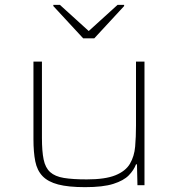

<svg xmlns="http://www.w3.org/2000/svg" viewBox="-20 -764 732 792"><path d="M331 8Q262 8 220 -3Q178 -14 155.5 -37.5Q133 -61 125.5 -98.5Q118 -136 118 -190V-510H153V-195Q153 -140 160 -106Q167 -72 187 -54Q207 -36 243.5 -30Q280 -24 338 -24Q414 -24 456 -41Q498 -58 516 -88.5Q534 -119 537.5 -159.5Q541 -200 541 -246V-510H576V0H547L545 -86H541Q532 -62 511 -40.5Q490 -19 447.5 -5.5Q405 8 331 8ZM323 -606 200 -739V-744H227L346 -636L465 -744H492V-739L369 -606Z"/></svg>

Font: Saira Expanded Thin
Style: Regular
Weight: 250
Width: 7
Designer: Hector Gatti with collaboration of the Omnibus-Type team
Foundry: Omnibus-Type
Version: Version 1.101